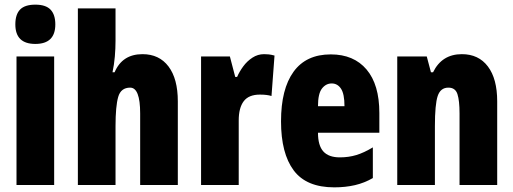

<svg xmlns="http://www.w3.org/2000/svg" viewBox="-20 -796 2208 826"><path d="M132 -776Q177 -776 197.5 -754.5Q218 -733 218 -691Q218 -607 132 -607Q46 -607 46 -691Q46 -734 66.5 -755Q87 -776 132 -776ZM213 -553V0H51V-553Z M477 -621Q477 -587 474 -552.5Q471 -518 464 -485H473Q506 -563 593 -563Q665 -563 705 -510Q745 -457 745 -360V0H583V-308Q583 -419 540 -419Q500 -419 488.5 -379Q477 -339 477 -253V0H315V-760H477Z M1116 -563Q1126 -563 1136 -562Q1146 -561 1161 -557L1148 -383Q1129 -389 1098 -389Q1050 -389 1028.5 -360.5Q1007 -332 1007 -278V0H845V-553H969L992 -465H1000Q1010 -488 1026.5 -510.5Q1043 -533 1066 -548Q1089 -563 1116 -563Z M1403 -562Q1502 -562 1557 -497Q1612 -432 1612 -310V-225H1348Q1348 -170 1371 -144.5Q1394 -119 1442 -119Q1480 -119 1513 -129Q1546 -139 1584 -162V-30Q1548 -9 1507 0.5Q1466 10 1418 10Q1298 10 1243.5 -63Q1189 -136 1189 -274Q1189 -413 1243 -487.5Q1297 -562 1403 -562ZM1407 -437Q1382 -437 1365 -415Q1348 -393 1348 -339H1462Q1462 -392 1447 -414.5Q1432 -437 1407 -437Z M1967 -563Q2039 -563 2079 -510Q2119 -457 2119 -360V0H1957V-308Q1957 -363 1948 -391Q1939 -419 1909 -419Q1875 -419 1863 -383Q1851 -347 1851 -253V0H1689V-553H1816L1834 -485H1843Q1881 -563 1967 -563Z"/></svg>

Font: Noto Sans ExtraCondensed Black
Style: Regular
Weight: 900
Width: 2
Designer: Monotype Design Team
Foundry: Monotype Imaging Inc.
Version: Version 2.013; ttfautohint (v1.8.4.7-5d5b)